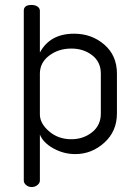

<svg xmlns="http://www.w3.org/2000/svg" viewBox="-20 -755 535 775"><path d="M76 -26V-712Q76 -735 107 -735Q122 -735 131.5 -728.5Q141 -722 141 -711V-543Q182 -619 279 -619Q350 -619 401 -575Q452 -531 452 -458V-297Q452 -225 401 -179Q350 -133 284 -133Q237 -133 195.5 -156Q154 -179 141 -212V-26Q141 -16 131 -8Q121 0 108 0Q95 0 85.5 -8Q76 -16 76 -26ZM141 -293Q141 -257 178 -225Q215 -193 268 -193Q316 -193 351.5 -221Q387 -249 387 -297V-458Q387 -505 352 -532Q317 -559 268 -559Q216 -559 178.5 -530.5Q141 -502 141 -458Z"/></svg>

Font: Terminal Dosis
Style: Regular
Weight: 400
Designer: Edgar Tolentino, Pablo Impallari, Igino Marini
Foundry: Edgar Tolentino, Pablo Impallari, Igino Marini
Version: Version 1.007